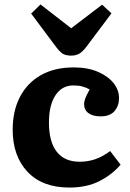

<svg xmlns="http://www.w3.org/2000/svg" viewBox="-20 -829 584 863"><path d="M292 14Q170 14 103.5 -57Q37 -128 37 -246Q37 -330 69.5 -393Q102 -456 163.5 -491Q225 -526 311 -526Q374 -526 419.5 -506.5Q465 -487 490 -456Q515 -425 515 -388Q515 -354 495 -330Q475 -306 432 -306Q397 -306 377.5 -320.5Q358 -335 358 -362Q358 -373 363.5 -387Q369 -401 383 -427Q366 -436 349.5 -440.5Q333 -445 309 -445Q259 -445 229.5 -401Q200 -357 200 -278Q200 -192 235 -147Q270 -102 338 -102Q374 -102 407 -113Q440 -124 475 -150L522 -89Q484 -44 427 -15Q370 14 292 14ZM300 -579Q273 -579 259 -589.5Q245 -600 226 -626L120 -768L162 -809L300 -702L439 -808L481 -769L367 -617Q349 -594 334 -586.5Q319 -579 300 -579Z"/></svg>

Font: Literata 12pt
Style: Bold
Weight: 700
Designer: Latin by Veronika Burian and Jose Scaglione. Greek by Irene Vlachou. Cyrillic by Vera Evstafieva.
Foundry: TypeTogether
Version: Version 3.002